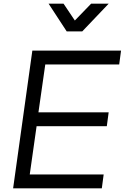

<svg xmlns="http://www.w3.org/2000/svg" viewBox="-20 -1019 675 1039"><path d="M51 0 155 -745H635L625 -670H225L188 -411H568L558 -336H178L141 -75H541L531 0ZM341 -849 243 -999H324L385 -908L473 -999H568L425 -849Z"/></svg>

Font: Plus Jakarta Sans
Style: Italic
Weight: 400
Italic angle: -8°
Designer: Gumpita Rahayu
Foundry: Tokotype
Version: Version 2.006